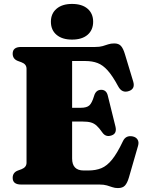

<svg xmlns="http://www.w3.org/2000/svg" viewBox="-20 -939 732 977"><path d="M44.5 -666Q44.5 -700 87.5 -700H464.5Q487.5 -700 502.5 -704.5Q517.5 -709 530.8 -713.5Q544 -718 561.5 -718Q584 -718 595.5 -705.2Q607 -692.5 615.5 -664L658 -523.5Q668.5 -487.5 637 -476Q601 -463 581.5 -499.5Q553 -552.5 528.2 -580.2Q503.5 -608 476.5 -618.2Q449.5 -628.5 414.5 -628.5H347V-390.5H390.5Q421.5 -390.5 434.8 -402.8Q448 -415 458.5 -450Q467.5 -482 495 -482Q521.5 -482 528.5 -452.5L567.5 -295Q576 -259.5 548 -250Q518.5 -239.5 501 -264.5Q485 -287.5 471.8 -299.5Q458.5 -311.5 442.2 -316Q426 -320.5 400 -320.5H347V-132.5Q347 -71.5 406 -71.5H429.5Q467 -71.5 495.8 -83.2Q524.5 -95 550.5 -127.2Q576.5 -159.5 605.5 -220.5Q620 -251.5 654.5 -245Q672 -241.5 680 -228.8Q688 -216 682.5 -197L636 -36Q628 -8.5 616.2 4.8Q604.5 18 580 18Q564.5 18 551.8 13.5Q539 9 523.8 4.5Q508.5 0 485.5 0H87.5Q44.5 0 44.5 -34Q44.5 -61 70.5 -71L89.5 -78Q115 -88 115 -111V-589Q115 -612.5 89.5 -622L70.5 -629Q44.5 -639 44.5 -666ZM346.5 -737.5Q296.5 -737.5 267.8 -761.8Q239 -786 239 -828.5Q239 -870 267.8 -894.5Q296.5 -919 346.5 -919Q397.5 -919 425.8 -894.5Q454 -870 454 -828.5Q454 -786.5 425.8 -762Q397.5 -737.5 346.5 -737.5Z"/></svg>

Font: Fraunces 9pt S000 Black
Style: Regular
Weight: 900
Version: Version 1.000; ttfautohint (v1.8.3)